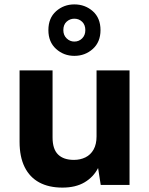

<svg xmlns="http://www.w3.org/2000/svg" viewBox="-20 -841 677 873"><path d="M264 12Q202 12 158.5 -11.5Q115 -35 92 -81.5Q69 -128 69 -196V-521H219V-216Q219 -163 244 -138.5Q269 -114 316 -114Q345 -114 368.5 -125.5Q392 -137 405.5 -161Q419 -185 419 -221V-521H569V0H438L426 -77Q405 -36 364.5 -12Q324 12 264 12ZM318 -587Q270 -587 235 -618.5Q200 -650 200 -704Q200 -759 235 -790Q270 -821 318 -821Q367 -821 402 -790Q437 -759 437 -704Q437 -650 402 -618.5Q367 -587 318 -587ZM318 -652Q339 -652 353.5 -666.5Q368 -681 368 -704Q368 -728 353.5 -742Q339 -756 318 -756Q298 -756 283 -742.5Q268 -729 268 -704Q268 -681 283 -666.5Q298 -652 318 -652Z"/></svg>

Font: DM Sans 10pt Black
Style: Regular
Weight: 900
Version: Version 4.004;gftools[0.9.30]